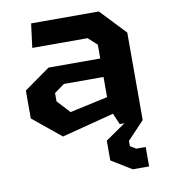

<svg xmlns="http://www.w3.org/2000/svg" viewBox="-84 -605 788 895"><g transform="rotate(-10 310.0 -158.0)"><path d="M449 0H471L376 65.5V159L472 218H549.5V126H504.5L477.5 109.5V84.5L557.5 0V-414L444 -534H123.5L109 -420.5H370.5L412.5 -382.5V-317H167.5L45 -230V-98L178.5 11L426 -53ZM177 -155.5V-195L225 -229.5H412.5V-134L233 -95Z"/></g></svg>

Font: Monaspace Krypton
Style: Bold
Weight: 700
Designer: Riley Cran & the Lettermatic Team
Foundry: Lettermatic
Version: Version 1.200 (Monaspace Krypton)